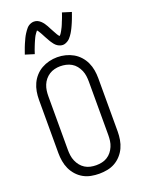

<svg xmlns="http://www.w3.org/2000/svg" viewBox="-183 -1079 865 1168"><g transform="rotate(-20 250.0 -495.0)"><path d="M250 8Q224 8 197.5 3Q171 -2 148 -15Q125 -28 107 -48Q89 -68 78 -92Q67 -116 62.5 -142.5Q58 -169 58 -195V-540Q58 -567 62.5 -593Q67 -619 78 -643Q89 -667 107 -687Q125 -707 148 -720Q171 -733 197 -739.5Q223 -746 250 -746Q277 -746 303 -739.5Q329 -733 352 -720Q375 -707 393 -687Q411 -667 422 -643Q433 -619 437.5 -593Q442 -567 442 -540V-195Q442 -169 437.5 -142.5Q433 -116 422 -92Q411 -68 393 -48Q375 -28 352 -15Q329 -2 302.5 3Q276 8 250 8ZM250 -47Q269 -47 287.5 -51Q306 -55 322 -65Q338 -75 349.5 -89.5Q361 -104 368.5 -121.5Q376 -139 378.5 -157.5Q381 -176 381 -195V-540Q381 -559 378.5 -577.5Q376 -596 368.5 -613.5Q361 -631 349 -646Q337 -661 320.5 -670.5Q304 -680 285.5 -684Q267 -688 248 -688Q230 -688 211.5 -683.5Q193 -679 177.5 -669Q162 -659 150 -644.5Q138 -630 131 -612.5Q124 -595 121.5 -577Q119 -559 119 -540V-195Q119 -176 121.5 -157.5Q124 -139 131.5 -121.5Q139 -104 150.5 -89.5Q162 -75 178 -65Q194 -55 212.5 -51Q231 -47 250 -47ZM309 -804Q303 -804 297 -805.5Q291 -807 285.5 -809.5Q280 -812 275.5 -815Q271 -818 266.5 -822Q262 -826 258.5 -830.5Q255 -835 251.5 -840Q248 -845 244.5 -850Q241 -855 238.5 -860Q236 -865 233 -870Q230 -875 227 -880.5Q224 -886 221 -891.5Q218 -897 215 -903Q212 -909 209 -914Q206 -919 203.5 -923.5Q201 -928 197.5 -933Q194 -938 191 -941Q188 -938 181.5 -929Q175 -920 172 -915Q169 -910 166 -903.5Q163 -897 159.5 -889.5Q156 -882 152.5 -873.5Q149 -865 145 -855Q141 -845 137 -834Q133 -823 129 -810L71 -828Q75 -840 79 -850.5Q83 -861 86.5 -871Q90 -881 94 -889.5Q98 -898 101.5 -906Q105 -914 108.5 -921.5Q112 -929 115.5 -935Q119 -941 123 -947.5Q127 -954 132.5 -961.5Q138 -969 143.5 -975.5Q149 -982 156.5 -987Q164 -992 173 -995Q182 -998 191 -998Q204 -998 214.5 -993Q225 -988 233.5 -980Q242 -972 249 -962.5Q256 -953 261.5 -942.5Q267 -932 272.5 -921.5Q278 -911 284.5 -899.5Q291 -888 296.5 -878Q302 -868 309 -862Q312 -865 314 -867Q316 -869 319 -873.5Q322 -878 324 -881.5Q326 -885 327.5 -887.5Q329 -890 330.5 -893Q332 -896 333.5 -899Q335 -902 337 -905.5Q339 -909 340.5 -913Q342 -917 344 -921Q346 -925 347.5 -929.5Q349 -934 351 -938.5Q353 -943 355 -948Q357 -953 359 -958Q361 -963 363 -968.5Q365 -974 367 -980Q369 -986 371 -992L429 -974Q425 -962 421 -951.5Q417 -941 413.5 -931.5Q410 -922 406 -913Q402 -904 398.5 -896Q395 -888 391.5 -881Q388 -874 384.5 -867.5Q381 -861 377 -854.5Q373 -848 367.5 -840.5Q362 -833 356.5 -827Q351 -821 343.5 -816Q336 -811 327 -807.5Q318 -804 309 -804Z"/></g></svg>

Font: Iosevka Term Light
Style: Regular
Weight: 300
Monospace: yes
Designer: Belleve Invis
Foundry: Belleve Invis
Version: Version 9.0.1; ttfautohint (v1.8.3)